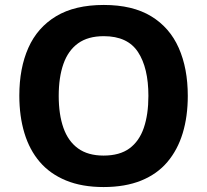

<svg xmlns="http://www.w3.org/2000/svg" viewBox="-20 -796 836 775"><path d="M738 -409Q738 -326 717.5 -258.5Q697 -191 655.5 -142Q614 -93 549.5 -67Q485 -41 398 -41Q311 -41 246.5 -67.5Q182 -94 140.5 -142.5Q99 -191 78.5 -259Q58 -327 58 -410Q58 -521 94.5 -603Q131 -685 206.5 -730.5Q282 -776 399 -776Q515 -776 590 -730.5Q665 -685 701.5 -602.5Q738 -520 738 -409ZM217 -409Q217 -334 236 -280Q255 -226 295 -197Q335 -168 398 -168Q463 -168 502.5 -197Q542 -226 560.5 -280Q579 -334 579 -409Q579 -522 537 -586Q495 -650 399 -650Q335 -650 295 -621Q255 -592 236 -538Q217 -484 217 -409Z"/></svg>

Font: Noto Sans Tamil UI
Style: Regular
Weight: 400
Designer: Jelle Bosma - Monotype Design Team
Foundry: Monotype Imaging Inc.
Version: Version 2.004